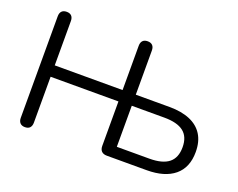

<svg xmlns="http://www.w3.org/2000/svg" viewBox="-113 -915 1392 1125"><g transform="rotate(20 582.5 -352.5)"><path d="M128 7Q108 7 97.5 -4.5Q87 -16 87 -36V-669Q87 -690 97.5 -701Q108 -712 128 -712Q148 -712 158.5 -701Q169 -690 169 -669V-393H592V-669Q592 -690 602.5 -701Q613 -712 633 -712Q653 -712 663.5 -701Q674 -690 674 -669V-394H885Q959 -394 1011.5 -372Q1064 -350 1091.5 -306.5Q1119 -263 1119 -198Q1119 -101 1058 -50.5Q997 0 885 0H637Q615 0 603.5 -11.5Q592 -23 592 -45V-322H169V-36Q169 -16 159 -4.5Q149 7 128 7ZM674 -69H877Q958 -69 997.5 -100.5Q1037 -132 1037 -198Q1037 -263 997.5 -294Q958 -325 877 -325H674Z"/></g></svg>

Font: Nunito
Style: Regular
Weight: 400
Designer: Vernon Adams
Foundry: Vernon Adams
Version: Version 3.602